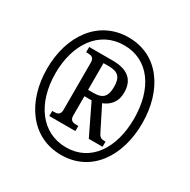

<svg xmlns="http://www.w3.org/2000/svg" viewBox="-164 -878 1027 1040"><g transform="rotate(30 349.0 -357.5)"><path d="M350 10C537 10 646 -151 646 -358C646 -563 539 -725 351 -725C163 -725 51 -563 51 -358C51 -156 160 10 350 10ZM353 -39C198 -39 103 -174 103 -359C103 -540 195 -676 351 -676C506 -676 595 -543 595 -358C595 -174 507 -39 353 -39ZM190 -141H353V-173H341C320 -173 301 -177 301 -208V-329H346L437 -141H523V-173C496 -173 487 -177 476 -199L403 -344C441 -359 478 -390 478 -454C478 -533 431 -573 337 -573H190V-540H200C221 -540 240 -536 240 -505V-208C240 -177 221 -173 200 -173H190ZM336 -369H301V-536H333C392 -536 415 -514 415 -453C415 -396 396 -369 336 -369Z"/></g></svg>

Font: Noto Serif Georgian ExtraCondensed ExtraBold
Style: Regular
Weight: 800
Width: 2
Designer: Monotype Design Team, Akaki Razmadze
Foundry: Google LLC
Version: Version 2.003